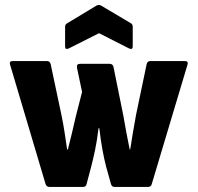

<svg xmlns="http://www.w3.org/2000/svg" viewBox="-20 -738 780 758"><path d="M175 0Q164 0 160 -11L20 -482Q15 -497 30 -497H165Q177 -497 180 -485L223 -282Q230 -248 235 -215Q240 -182 245 -148H248Q256 -180 264 -212.5Q272 -245 279 -277L304 -375L284 -470Q281 -486 296 -486H413Q425 -486 428 -474L467 -281Q473 -247 479 -214Q485 -181 492 -148H494Q499 -182 505 -216Q511 -250 517 -284L559 -485Q562 -497 574 -497H710Q725 -497 720 -482L579 -11Q576 0 564 0H432Q421 0 418 -12L399 -80Q391 -111 384.5 -146.5Q378 -182 372 -232H369Q363 -182 355.5 -146.5Q348 -111 340 -80L322 -12Q320 0 307 0ZM252 -547Q237 -540 237 -555V-632Q237 -642 245 -646L361 -716Q371 -721 379 -716L497 -646Q504 -642 504 -632V-555Q504 -540 489 -547L371 -607Z"/></svg>

Font: Sofia Sans Semi Condensed Black
Style: Regular
Weight: 900
Designer: Botio Nikoltchev, Ani Petrova
Foundry: lettersoup
Version: Version 4.100; ttfautohint (v1.8.4.7-5d5b)